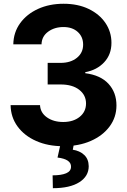

<svg xmlns="http://www.w3.org/2000/svg" viewBox="-20 -757 667 1007"><path d="M311.5 9.8Q231.4 9.8 169.7 -17.6Q107.9 -44.9 72.3 -93.5Q36.6 -142.1 35.6 -205.6H189.9Q191.9 -165.5 226.3 -141.4Q260.7 -117.2 311.5 -117.2Q364.3 -117.2 397.7 -144Q431.2 -170.9 431.2 -214.4Q431.2 -258.3 395.5 -286.1Q359.9 -314 297.9 -314H230V-427.2H297.9Q350.1 -427.2 383.1 -453.6Q416 -480 416 -522.9Q416 -564 387.7 -589.6Q359.4 -615.2 313 -615.2Q265.6 -615.2 232.2 -590.6Q198.7 -565.9 197.8 -524.4H49.8Q50.8 -586.9 85.4 -635Q120.1 -683.1 179.4 -710.2Q238.8 -737.3 313.5 -737.3Q388.7 -737.3 445.3 -710Q502 -682.6 533.2 -636.2Q564.5 -589.8 564.5 -532.2Q564.5 -471.2 526.4 -430.4Q488.3 -389.6 427.2 -378.4V-373Q507.3 -362.8 549.1 -317.4Q590.8 -272 590.8 -204.1Q590.8 -142.1 554.9 -93.8Q519 -45.4 456.1 -17.8Q393.1 9.8 311.5 9.8ZM297.9 -2.9H367.7L361.8 28.3Q397.9 33.7 421.4 55.4Q444.8 77.1 445.3 114.7Q445.3 167.5 396 198.7Q346.7 230 257.3 230L255.9 162.6Q301.3 162.6 326.7 151.9Q352.1 141.1 352.5 118.2Q354 78.1 281.7 69.3Z"/></svg>

Font: Inter Tight
Style: Bold
Weight: 700
Designer: Rasmus Andersson
Foundry: rsms
Version: Version 3.004; ttfautohint (v1.8.4.7-5d5b)